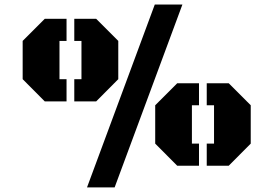

<svg xmlns="http://www.w3.org/2000/svg" viewBox="-20 -732 1208 848"><path d="M502.4 -382.3 404.8 -284.2H308.1V-382.3H339.8V-551.3H308.1V-648.9H404.8L502.4 -551.3ZM242.7 -382.3H273.9V-284.2H177.7L80.1 -382.3V-551.3L177.7 -648.9H273.9V-551.3H242.7ZM1087.4 -97.7 990.2 0H893.1V-97.7H925.3V-267.1H893.1V-364.3H990.2L1087.4 -267.1ZM827.6 -97.7H858.9V0H762.7L665.5 -97.7V-267.1L762.7 -364.3H858.9V-267.1H827.6ZM663.6 -711.9H785.6L486.3 95.7H364.3Z"/></svg>

Font: Black Ops One [rus by aLiNcE]
Style: Regular
Weight: 400
Designer: James Grieshaber
Foundry: James Grieshaber
Version: Version 1.002;May 25, 2024;FontCreator 13.0.0.2680 64-bit